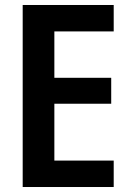

<svg xmlns="http://www.w3.org/2000/svg" viewBox="-20 -750 540 770"><path d="M71 0V-730H436V-624H198V-438H426V-334H198V-106H436V0Z"/></svg>

Font: M PLUS 1 Code SemiBold
Style: Regular
Weight: 600
Designer: Coji Morishita
Foundry: UNDERFOREST DESIGN
Version: Version 1.005